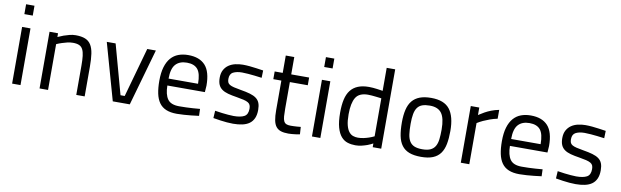

<svg xmlns="http://www.w3.org/2000/svg" viewBox="-45 -1178 5393 1668"><g transform="rotate(10 2652.0 -344.5)"><path d="M81 -500H155V0H81ZM81 -700H155V-613H81Z M323 0V-500H398V-467Q423 -478 449 -488Q472 -496 499 -503Q526 -510 553 -510Q604 -510 637 -496.5Q670 -483 688.5 -453Q707 -423 714 -375.5Q721 -328 721 -260V0H647V-259Q647 -309 643 -343.5Q639 -378 628 -400Q617 -422 596 -431.5Q575 -441 541 -441Q516 -441 490.5 -435Q465 -429 445 -422Q420 -414 398 -404V0Z M906 -500 1026 -64H1063L1185 -500H1261L1119 0H969L828 -500Z M1544 -58Q1572 -58 1604.5 -59Q1637 -60 1664 -62Q1696 -64 1727 -67L1729 -6Q1695 -2 1662 2Q1633 5 1599 7.5Q1565 10 1535 10Q1479 10 1440.5 -6Q1402 -22 1379 -54.5Q1356 -87 1346 -135Q1336 -183 1336 -247Q1336 -318 1351 -368Q1366 -418 1393.5 -449.5Q1421 -481 1459.5 -495.5Q1498 -510 1546 -510Q1645 -510 1696 -454.5Q1747 -399 1747 -276L1743 -218H1412Q1413 -139 1441.5 -98.5Q1470 -58 1544 -58ZM1672 -279Q1672 -369 1641.5 -406Q1611 -443 1546 -443Q1481 -443 1446.5 -405Q1412 -367 1412 -279Z M2207 -426Q2175 -430 2143 -434Q2116 -437 2086 -439.5Q2056 -442 2032 -442Q1985 -442 1954.5 -426.5Q1924 -411 1924 -367Q1924 -349 1929 -337Q1934 -325 1947.5 -317Q1961 -309 1985 -303Q2009 -297 2046 -291Q2095 -283 2129.5 -273Q2164 -263 2185.5 -247Q2207 -231 2216.5 -206.5Q2226 -182 2226 -146Q2226 -102 2212.5 -72Q2199 -42 2174 -24Q2149 -6 2112.5 2Q2076 10 2031 10Q2007 10 1976.5 7.5Q1946 5 1919 1Q1887 -3 1855 -9L1859 -74Q1891 -69 1922 -65Q1948 -62 1976 -59.5Q2004 -57 2024 -57Q2086 -57 2118 -74.5Q2150 -92 2150 -143Q2150 -162 2144.5 -175Q2139 -188 2124.5 -196.5Q2110 -205 2085.5 -211Q2061 -217 2024 -223Q1978 -230 1945 -239Q1912 -248 1890.5 -263.5Q1869 -279 1858.5 -303Q1848 -327 1848 -364Q1848 -405 1863.5 -433Q1879 -461 1904 -478Q1929 -495 1961.5 -502.5Q1994 -510 2028 -510Q2056 -510 2088 -507Q2120 -504 2147 -500Q2179 -496 2209 -491Z M2455 -432V-199Q2455 -158 2457 -131Q2459 -104 2466.5 -88.5Q2474 -73 2488 -66.5Q2502 -60 2527 -60Q2538 -60 2553 -60.5Q2568 -61 2582 -62Q2599 -63 2616 -65L2620 0Q2601 3 2583 6Q2567 8 2549.5 9.5Q2532 11 2519 11Q2480 11 2453.5 2.5Q2427 -6 2410.5 -26.5Q2394 -47 2387 -82.5Q2380 -118 2380 -172V-432H2309V-500H2380V-653H2455V-500H2613V-432Z M2726 -500H2800V0H2726ZM2726 -700H2800V-613H2726Z M3337 0H3262V-33Q3240 -21 3214 -11Q3192 -3 3165 3.5Q3138 10 3110 10Q3074 10 3041.5 0Q3009 -10 2984.5 -38Q2960 -66 2945.5 -116.5Q2931 -167 2931 -248Q2931 -314 2942 -363Q2953 -412 2978 -444.5Q3003 -477 3043 -493.5Q3083 -510 3140 -510Q3156 -510 3175 -508.5Q3194 -507 3211.5 -504.5Q3229 -502 3242.5 -500Q3256 -498 3262 -497V-700H3337ZM3120 -59Q3145 -59 3170.5 -64.5Q3196 -70 3216 -77Q3240 -85 3262 -96V-431Q3256 -432 3242.5 -433.5Q3229 -435 3212 -437Q3195 -439 3177 -440.5Q3159 -442 3144 -442Q3065 -442 3035.5 -393Q3006 -344 3006 -246Q3006 -186 3015.5 -149.5Q3025 -113 3041 -93Q3057 -73 3077.5 -66Q3098 -59 3120 -59Z M3689 -510Q3803 -510 3852.5 -447Q3902 -384 3902 -255Q3902 -190 3892.5 -140.5Q3883 -91 3859 -57.5Q3835 -24 3793.5 -7Q3752 10 3689 10Q3626 10 3584.5 -6Q3543 -22 3518.5 -55Q3494 -88 3484 -138Q3474 -188 3474 -257Q3474 -321 3485.5 -369Q3497 -417 3522.5 -448Q3548 -479 3589 -494.5Q3630 -510 3689 -510ZM3689 -57Q3733 -57 3760 -69.5Q3787 -82 3801.5 -106.5Q3816 -131 3820.5 -168Q3825 -205 3825 -255Q3825 -355 3793 -398.5Q3761 -442 3689 -442Q3649 -442 3622.5 -432.5Q3596 -423 3580 -401Q3564 -379 3557.5 -343.5Q3551 -308 3551 -257Q3551 -204 3556 -166.5Q3561 -129 3576 -104.5Q3591 -80 3618 -68.5Q3645 -57 3689 -57Z M4039 -500H4114V-434Q4138 -450 4165 -465Q4188 -478 4219.5 -490.5Q4251 -503 4288 -510V-432Q4253 -425 4221.5 -413.5Q4190 -402 4166 -391Q4138 -378 4114 -363V0H4039Z M4566 -58Q4594 -58 4626.5 -59Q4659 -60 4686 -62Q4718 -64 4749 -67L4751 -6Q4717 -2 4684 2Q4655 5 4621 7.5Q4587 10 4557 10Q4501 10 4462.5 -6Q4424 -22 4401 -54.5Q4378 -87 4368 -135Q4358 -183 4358 -247Q4358 -318 4373 -368Q4388 -418 4415.5 -449.5Q4443 -481 4481.5 -495.5Q4520 -510 4568 -510Q4667 -510 4718 -454.5Q4769 -399 4769 -276L4765 -218H4434Q4435 -139 4463.5 -98.5Q4492 -58 4566 -58ZM4694 -279Q4694 -369 4663.5 -406Q4633 -443 4568 -443Q4503 -443 4468.5 -405Q4434 -367 4434 -279Z M5229 -426Q5197 -430 5165 -434Q5138 -437 5108 -439.5Q5078 -442 5054 -442Q5007 -442 4976.5 -426.5Q4946 -411 4946 -367Q4946 -349 4951 -337Q4956 -325 4969.5 -317Q4983 -309 5007 -303Q5031 -297 5068 -291Q5117 -283 5151.5 -273Q5186 -263 5207.5 -247Q5229 -231 5238.5 -206.5Q5248 -182 5248 -146Q5248 -102 5234.5 -72Q5221 -42 5196 -24Q5171 -6 5134.5 2Q5098 10 5053 10Q5029 10 4998.5 7.5Q4968 5 4941 1Q4909 -3 4877 -9L4881 -74Q4913 -69 4944 -65Q4970 -62 4998 -59.5Q5026 -57 5046 -57Q5108 -57 5140 -74.5Q5172 -92 5172 -143Q5172 -162 5166.5 -175Q5161 -188 5146.5 -196.5Q5132 -205 5107.5 -211Q5083 -217 5046 -223Q5000 -230 4967 -239Q4934 -248 4912.5 -263.5Q4891 -279 4880.5 -303Q4870 -327 4870 -364Q4870 -405 4885.5 -433Q4901 -461 4926 -478Q4951 -495 4983.5 -502.5Q5016 -510 5050 -510Q5078 -510 5110 -507Q5142 -504 5169 -500Q5201 -496 5231 -491Z"/></g></svg>

Font: TitilliumText22L 400 wt
Style: 400 wt
Weight: 400
Designer: Campivisivi
Foundry: Campivisivi
Version: 1.000